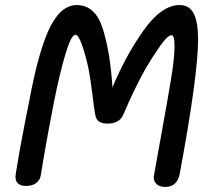

<svg xmlns="http://www.w3.org/2000/svg" viewBox="-20 -732 841 758"><path d="M762 -576Q762 -435 689 -43Q684 -20 670 -7Q656 6 632 6Q611 6 599 -4.5Q587 -15 587 -32Q587 -37 588 -40L612 -174Q643 -344 656 -424.5Q669 -505 669 -548Q669 -573 666 -583Q663 -593 657 -593Q642 -593 612.5 -551Q583 -509 554 -460Q511 -383 468 -282Q459 -261 443 -252.5Q427 -244 405 -244Q382 -244 370.5 -252.5Q359 -261 356 -279Q351 -305 345 -358Q337 -421 330 -458Q320 -507 305 -551Q290 -595 278 -595Q261 -595 238 -517.5Q215 -440 193 -329Q160 -160 141 -40Q138 -21 123 -9.5Q108 2 83 2Q41 2 41 -35Q41 -39 43 -51Q54 -123 81 -261Q92 -314 95 -331Q132 -531 176 -621.5Q220 -712 283 -712Q356 -712 385.5 -619.5Q415 -527 424 -387Q477 -514 547.5 -613Q618 -712 689 -712Q728 -712 745 -678Q762 -644 762 -576Z"/></svg>

Font: Mali Medium
Style: Italic
Weight: 500
Italic angle: -10°
Version: Version 1.000; ttfautohint (v1.6)